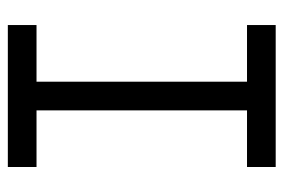

<svg xmlns="http://www.w3.org/2000/svg" viewBox="-137 -587 724 490"><g transform="rotate(90 225.0 -342.0)"><path d="M406.2 -683.6V-610.4H261.7V-73.2H406.2V0H43.9V-73.2H188.5V-610.4H43.9V-683.6Z"/></g></svg>

Font: Anka/Coder Narrow
Style: Regular
Weight: 400
Width: 3
Monospace: yes
Version: Version 001.100